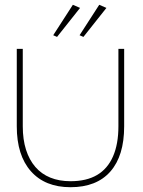

<svg xmlns="http://www.w3.org/2000/svg" viewBox="-20 -767 598 801"><path d="M274 14Q168 14 109 -52.5Q50 -119 50 -240V-563H75V-240Q75 -185 88.5 -142.5Q102 -100 127.5 -70.5Q153 -41 190 -26Q227 -11 274 -11Q341 -11 385 -37Q429 -63 451.5 -114.5Q474 -166 474 -240V-563H498V-240Q498 -117 440.5 -51.5Q383 14 274 14ZM202 -620 284 -747 314 -734 218 -613ZM312 -620 394 -747 424 -734 328 -613Z"/></svg>

Font: Darker Grotesque Light
Style: Regular
Weight: 300
Designer: Gabriel Lam
Foundry: TypeRant
Version: Version 1.000;gftools[0.9.28]